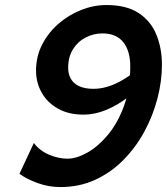

<svg xmlns="http://www.w3.org/2000/svg" viewBox="-20 -738 669 770"><path d="M58.1 -41 115.7 -164.6Q139.2 -133.3 177.2 -117.4Q215.3 -101.6 250.5 -101.6Q286.6 -101.6 329.8 -125.7Q373 -149.9 412.4 -196.8Q451.7 -243.7 477.1 -312.7Q502.4 -381.8 502.4 -471.2Q502.4 -533.7 474.4 -568.8Q446.3 -604 391.1 -604Q355 -604 323.5 -587.6Q292 -571.3 272.7 -540.5Q253.4 -509.8 253.4 -466.3Q253.4 -426.3 279.1 -404.1Q304.7 -381.8 355.5 -381.8Q404.8 -381.8 458 -409.7Q511.2 -437.5 548.3 -479L568.4 -419.4Q535.2 -380.9 493.7 -348.6Q452.1 -316.4 406.5 -297.4Q360.8 -278.3 314.5 -278.3Q254.9 -278.3 212.2 -302.5Q169.4 -326.7 147 -366.9Q124.5 -407.2 124.5 -455.1Q124.5 -511.2 148.9 -559.1Q173.3 -606.9 214.4 -642.6Q255.4 -678.2 305.4 -698Q355.5 -717.8 406.7 -717.8Q487.8 -717.8 536.6 -685.3Q585.4 -652.8 607.4 -598.4Q629.4 -543.9 629.4 -478Q629.4 -412.6 611.6 -343.8Q593.8 -274.9 559.6 -211.4Q525.4 -147.9 475.8 -97.4Q426.3 -46.9 362.5 -17.3Q298.8 12.2 222.2 12.2Q175.3 12.2 131.3 -3.7Q87.4 -19.5 58.1 -41Z"/></svg>

Font: Andika
Style: Bold Italic
Weight: 700
Italic angle: -14°
Designer: Victor Gaultney, Annie Olsen, Julie Remington, Don Collingsworth, Eric Hays, Becca Hirsbrunner
Foundry: SIL International
Version: Version 6.101